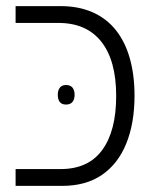

<svg xmlns="http://www.w3.org/2000/svg" viewBox="-20 -608 510 628"><path d="M31 0V-55H178Q269 -55 314.5 -117.5Q360 -180 360 -294Q360 -410 311.5 -471.5Q263 -533 171 -533H31V-588H178Q237 -588 282.5 -568Q328 -548 358.5 -510Q389 -472 404.5 -417.5Q420 -363 420 -295Q420 -205 393 -138.5Q366 -72 313.5 -36Q261 0 183 0ZM169 -298Q169 -313 176 -321.5Q183 -330 196 -330Q210 -330 217 -321.5Q224 -313 224 -298Q224 -283 217 -274.5Q210 -266 196 -266Q182 -266 175.5 -274.5Q169 -283 169 -298Z"/></svg>

Font: Noto Sans Hebrew SemiCondensed Light
Style: Regular
Weight: 300
Width: 4
Designer: Monotype Design Team
Foundry: Monotype Imaging Inc.
Version: Version 2.003